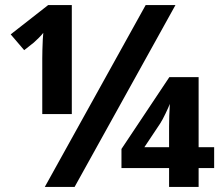

<svg xmlns="http://www.w3.org/2000/svg" viewBox="-20 -734 870 754"><path d="M156 0 552 -714H669L273 0ZM146 -504Q146 -517 146.5 -538Q147 -559 148 -578.5Q149 -598 150 -605Q144 -597 132.5 -585.5Q121 -574 113 -567L75 -537L22 -599L169 -714H262V-286H146ZM644 0V-74H457V-149L645 -431H760V-156H821V-74H760V0ZM547 -156H644V-236Q644 -278 647 -326Q642 -313 630 -288Q618 -263 609 -249Z"/></svg>

Font: RS Noto Sans
Style: Bold
Weight: 700
Designer: Monotype Design Team
Foundry: Monotype Imaging Inc.
Version: Version 3.10